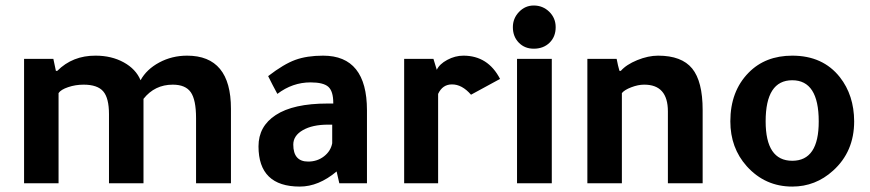

<svg xmlns="http://www.w3.org/2000/svg" viewBox="-20 -669 3176 701"><path d="M189 -410.2Q245.1 -466.3 329.1 -465.8Q387.2 -465.8 431.6 -441.4Q476.1 -417 493.2 -376Q515.1 -416 561.5 -440.9Q607.9 -465.8 663.1 -465.8Q823.2 -465.8 823.2 -272V0H695.8V-237.8Q695.8 -304.7 676.5 -332.3Q657.2 -359.9 610.8 -359.9Q544.9 -359.9 503.9 -308.1V0H377.9V-252Q377.9 -311 356.9 -335.4Q335.9 -359.9 285.2 -359.9Q255.4 -359.9 228.8 -350.8Q202.1 -341.8 193.8 -329.1V0H67.9V-454.1H174.8L184.1 -410.2Z M1319.8 0H1218.8L1209 -43Q1143.1 12.2 1074.7 12.2Q923.8 12.2 923.8 -134.8Q923.8 -208 986.8 -249Q1050.8 -291 1175.8 -291H1196.8V-293Q1196.8 -335.9 1178.7 -352.1Q1160.6 -368.2 1113.8 -368.2Q1047.9 -368.2 992.7 -326.2Q974.6 -359.4 959 -391.1Q1016.1 -435.1 1058.3 -450.4Q1100.6 -465.8 1159.7 -465.8Q1319.8 -465.8 1319.8 -266.1ZM1192.9 -213.9H1177.7Q1120.6 -213.9 1085.7 -193.8Q1050.8 -173.8 1050.8 -141.1Q1050.8 -79.1 1105 -79.1Q1138.2 -79.1 1162.8 -98.1Q1187.5 -117.2 1192.9 -146Z M1562.5 -454.1 1574.7 -414.1Q1584.5 -435.1 1613 -450.4Q1641.6 -465.8 1671.9 -465.8Q1761.7 -465.8 1805.7 -380.9L1699.7 -323.2Q1666.5 -361.3 1629.9 -360.8Q1595.7 -360.8 1579.6 -326.2V0H1455.6V-454.1Z M1994.6 -454.1V0H1867.7V-454.1ZM1852.5 -569.8Q1852.5 -602.1 1875 -625.5Q1897.5 -648.9 1928.7 -648.9Q1961.9 -648.9 1985.4 -626Q2008.8 -603 2008.8 -569.8Q2008.8 -534.7 1986.3 -512.9Q1963.9 -491.2 1928.7 -491.2Q1895.5 -491.2 1874 -513.4Q1852.5 -535.6 1852.5 -569.8Z M2246.6 -410.2Q2266.6 -433.1 2306.6 -449.5Q2346.7 -465.8 2382.8 -465.8Q2468.8 -465.8 2507.1 -418.9Q2545.4 -372.1 2545.4 -267.1V0H2418.5V-262.2Q2418.5 -360.4 2331.5 -359.9Q2309.6 -359.9 2284.7 -350.3Q2259.8 -340.8 2250.5 -329.1V0H2124.5V-454.1H2231.4Q2236.3 -428.2 2241.7 -410.2Z M2872.6 -465.8Q2984.4 -465.8 3046.4 -387.2Q3098.1 -321.3 3098.6 -226.1Q3098.6 -115.2 3021.5 -45.9Q2957.5 12.2 2872.6 12.2Q2773.4 12.2 2706.5 -62Q2646.5 -128.9 2646.5 -226.1Q2646.5 -335.9 2713.4 -403.8Q2774.4 -465.8 2872.6 -465.8ZM2872.6 -82Q2969.7 -82 2969.2 -226.1Q2969.2 -376 2872.6 -376Q2775.4 -376 2775.4 -226.1Q2775.4 -82 2872.6 -82Z"/></svg>

Font: Tajawal
Style: Bold
Weight: 700
Designer: Boutros Fonts
Foundry: Created by Boutros International 2017
Version: Version 1.700